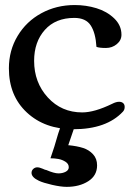

<svg xmlns="http://www.w3.org/2000/svg" viewBox="-20 -497 541 758"><path d="M251.5 163.1Q251.5 149.9 238.5 141.6Q225.6 133.3 210.4 130.6Q195.3 127.9 179.2 127.9Q194.8 84 209.5 31.2L218.3 5.4L272.9 7.3V7.8L249.5 76.2L250 77.6V76.2Q284.7 79.6 308.1 87.2Q331.5 94.7 347.4 112.1Q363.3 129.4 363.3 155.8Q363.3 196.3 328.4 218.5Q293.5 240.7 243.2 240.7Q220.2 240.7 185.3 232.7Q150.4 224.6 133.8 216.8Q104.5 203.1 104.5 185.5Q104.5 176.3 111.3 169.9Q118.2 163.6 127 163.6Q135.7 163.6 147.9 168.9Q159.2 174.3 163.1 174.3Q193.8 187.5 210.9 187.5Q226.6 187.5 239 181.2Q251.5 174.8 251.5 163.1ZM274.9 -477.1Q319.8 -477.1 360.8 -464.6Q401.9 -452.1 430.7 -424.6Q459.5 -397 459.5 -359.9Q459.5 -337.9 441.2 -322.8Q422.9 -307.6 398.4 -307.6Q372.1 -307.6 360.8 -312Q357.4 -367.2 338.1 -396.7Q318.8 -426.3 273.4 -426.3Q199.2 -426.3 157 -378.9Q114.7 -331.5 114.7 -256.8Q114.7 -171.4 168.7 -112.3Q222.7 -53.2 304.7 -53.2Q353 -53.2 423.3 -87.4Q438.5 -95.2 450.2 -95.2Q460.4 -95.2 466.3 -89.8Q472.2 -84.5 472.2 -74.7Q472.2 -63.5 465.3 -56.2Q400.4 13.2 269.5 13.2Q157.2 13.2 86.2 -52.7Q15.1 -118.7 15.1 -227.1Q15.1 -297.9 49.6 -355.2Q84 -412.6 143.3 -444.8Q202.6 -477.1 274.9 -477.1Z"/></svg>

Font: Corben
Style: Regular
Weight: 400
Designer: vernon adams
Foundry: vernon adams
Version: Version 1.100